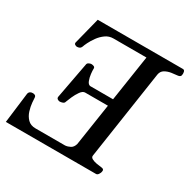

<svg xmlns="http://www.w3.org/2000/svg" viewBox="-156 -841 981 990"><g transform="rotate(30 335.0 -346.5)"><path d="M2.9 0 25.4 -181.6Q29.8 -198.2 49.8 -198.2Q57.6 -198.2 63.2 -194.8Q68.8 -191.4 69.3 -182.1Q69.3 -174.8 71.3 -153.3Q73.2 -131.8 80.8 -107.2Q88.4 -82.5 105.5 -64.9Q122.6 -47.4 152.3 -47.4H328.6Q343.8 -48.8 358.2 -56.4Q372.6 -64 378.9 -85L417 -335.4H281.2Q267.6 -335.4 254.6 -317.4Q241.7 -299.3 232.4 -277.8Q223.1 -256.3 219.2 -245.6Q217.3 -236.3 207.8 -232.9Q198.2 -229.5 190.4 -229.5Q185.1 -229.5 178.2 -233.6Q171.4 -237.8 171.9 -246.1L212.4 -462.4Q213.4 -470.7 221.9 -474.9Q230.5 -479 235.8 -479Q243.7 -479 251.2 -475.8Q258.8 -472.7 257.8 -462.9Q257.3 -453.1 259.5 -433.3Q261.7 -413.6 268.3 -396.5Q274.9 -379.4 287.1 -377.4H423.3L464.8 -649.9H268.1Q242.7 -649.9 222.2 -635.3Q201.7 -620.6 186.8 -599.9Q171.9 -579.1 162.8 -560.5Q153.8 -542 151.9 -534.7Q148.4 -525.4 141.4 -522Q134.3 -518.6 126.5 -518.6Q121.1 -518.6 114.5 -522.7Q107.9 -526.9 109.9 -535.2L149.9 -692.9H657.2Q666.5 -692.9 668.9 -682.1Q671.4 -671.4 668.5 -660.6Q665.5 -651.4 649.9 -649.9Q635.3 -648.9 615 -645.8Q594.7 -642.6 578.1 -633.1Q561.5 -623.5 557.6 -602.5L478.5 -74.2Q476.6 -63.5 487.8 -57.1Q499 -50.8 516.4 -47.6Q533.7 -44.4 549.3 -43Q564.9 -41 560.5 -24.9Q560.1 -19.5 554 -9.8Q547.9 0 539.6 0Z"/></g></svg>

Font: Gelasio
Style: Italic
Weight: 400
Italic angle: -8.5°
Designer: Eben Sorkin
Foundry: Eben Sorkin
Version: Version 1.008